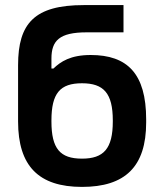

<svg xmlns="http://www.w3.org/2000/svg" viewBox="-20 -725 633 754"><path d="M554 -244V-256C554 -436 480 -509 336 -509C257 -509 218 -483 190 -456H182V-495C182 -565 213 -598 320 -598H465V-705H309C116 -705 51 -634 51 -469V-248C51 -73 132 9 302 9C471 9 554 -70 554 -244ZM182 -248V-252C182 -359 216 -398 302 -398C387 -398 423 -359 423 -252V-248C423 -141 387 -102 302 -102C216 -102 182 -141 182 -248Z"/></svg>

Font: LT Wave Alt Bold
Style: Regular
Weight: 700
Designer: Daniel Lyons
Version: Version 2.5 (Glyphs App)